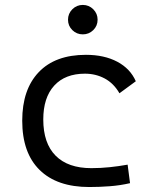

<svg xmlns="http://www.w3.org/2000/svg" viewBox="-20 -750 626 780"><path d="M342.8 9.8Q211.4 9.8 140.9 -59.6Q70.3 -128.9 70.3 -259.8Q70.3 -386.7 137.5 -457Q204.6 -527.3 329.1 -527.3Q403.3 -527.3 456.3 -499.3Q509.3 -471.2 531.7 -419.9L465.3 -371.1Q441.9 -411.6 405.3 -431.2Q368.7 -450.7 325.2 -450.7Q244.6 -450.7 200.2 -402.1Q155.8 -353.5 155.8 -264.6Q155.8 -168 206.1 -117.4Q256.3 -66.9 351.1 -66.9Q388.7 -66.9 425.8 -70.8Q462.9 -74.7 498.5 -81.1L508.3 -5.9Q468.3 3.4 425.8 6.6Q383.3 9.8 342.8 9.8ZM316.4 -610.4Q291.5 -610.4 273.9 -627.7Q256.3 -645 256.3 -669.9Q256.3 -694.8 273.9 -712.4Q291.5 -730 316.4 -730Q341.3 -730 358.9 -712.4Q376.5 -694.8 376.5 -669.9Q376.5 -645 358.9 -627.7Q341.3 -610.4 316.4 -610.4Z"/></svg>

Font: Cascadia Code NF SemiLight
Style: Regular
Weight: 350
Monospace: yes
Designer: Aaron Bell
Foundry: Saja Typeworks
Version: Version 2404.023; ttfautohint (v1.8.4)